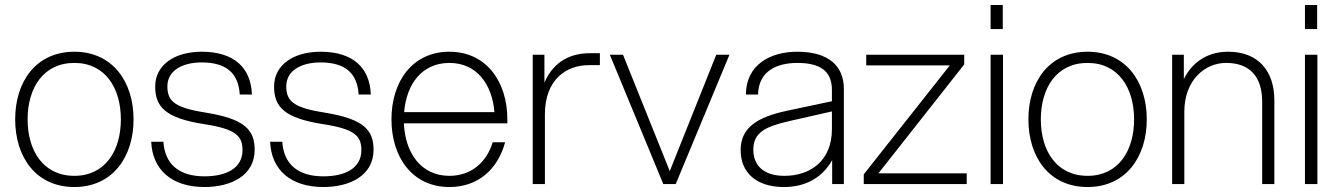

<svg xmlns="http://www.w3.org/2000/svg" viewBox="-20 -740 5378 772"><path d="M279 12C432 12 517 -108 517 -260C517 -412 432 -532 279 -532C125 -532 41 -412 41 -260C41 -108 125 12 279 12ZM91 -260C91 -386 154 -487 279 -487C403 -487 466 -386 466 -260C466 -134 403 -33 279 -33C154 -33 91 -134 91 -260Z M802 12C909 12 1004 -34 1004 -138C1004 -217 964 -261 814 -286C686 -306 653 -330 653 -393C653 -456 713 -489 791 -489C888 -489 939 -447 944 -360H993C989 -467 922 -532 791 -532C682 -532 604 -479 604 -392C604 -309 647 -265 800 -241C931 -221 955 -192 955 -136C955 -63 889 -31 802 -31C701 -31 643 -79 637 -170H588C593 -56 672 12 802 12Z M1280 12C1387 12 1482 -34 1482 -138C1482 -217 1442 -261 1292 -286C1164 -306 1131 -330 1131 -393C1131 -456 1191 -489 1269 -489C1366 -489 1417 -447 1422 -360H1471C1467 -467 1400 -532 1269 -532C1160 -532 1082 -479 1082 -392C1082 -309 1125 -265 1278 -241C1409 -221 1433 -192 1433 -136C1433 -63 1367 -31 1280 -31C1179 -31 1121 -79 1115 -170H1066C1071 -56 1150 12 1280 12Z M1787 12C1904 12 1982 -61 2011 -168H1961C1937 -88 1875 -33 1787 -33C1672 -33 1609 -126 1604 -244H2020V-260C2020 -412 1935 -532 1787 -532C1638 -532 1554 -412 1554 -260C1554 -108 1638 12 1787 12ZM1605 -289C1614 -401 1676 -487 1787 -487C1897 -487 1959 -401 1968 -289Z M2122 0H2171V-283C2172 -420 2257 -478 2347 -478H2392V-526H2351C2283 -526 2209 -500 2169 -408V-520H2122Z M2647 0H2697L2913 -520H2860L2673 -52L2485 -520H2432Z M3326 0H3373V-383C3373 -475 3311 -532 3186 -532C3076 -532 2980 -479 2979 -360H3028C3030 -456 3106 -487 3186 -487C3277 -487 3325 -455 3325 -378V-333L3146 -295C3018 -268 2958 -223 2958 -136C2958 -48 3019 12 3132 12C3212 12 3283 -20 3326 -96ZM3009 -138C3009 -207 3057 -231 3153 -253L3325 -292V-221C3325 -92 3237 -33 3134 -33C3048 -33 3009 -77 3009 -138Z M3453 0H3867V-43H3512L3857 -481V-520H3463V-477H3799L3453 -39Z M3963 0H4013V-520H3963ZM3963 -623H4012V-720H3963Z M4353 12C4506 12 4591 -108 4591 -260C4591 -412 4506 -532 4353 -532C4199 -532 4115 -412 4115 -260C4115 -108 4199 12 4353 12ZM4165 -260C4165 -386 4228 -487 4353 -487C4477 -487 4540 -386 4540 -260C4540 -134 4477 -33 4353 -33C4228 -33 4165 -134 4165 -260Z M5055 -331V0H5104V-336C5104 -453 5041 -532 4918 -532C4830 -532 4771 -485 4740 -422V-520H4693V0H4742V-291C4742 -417 4824 -487 4910 -487C5004 -487 5055 -433 5055 -331Z M5227 0H5277V-520H5227ZM5227 -623H5276V-720H5227Z"/></svg>

Font: Aspekta 200
Style: Regular
Weight: 200
Designer: Ivo Dolenc
Version: Version 2.000